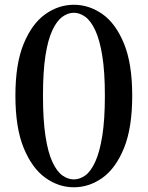

<svg xmlns="http://www.w3.org/2000/svg" viewBox="-20 -773 622 809"><path d="M291 16.1Q227.1 16.1 171.1 -23.9Q115.2 -64 80.1 -148.9Q44.9 -233.9 44.9 -370.1Q44.9 -504.9 80.1 -589.4Q115.2 -673.8 171.1 -713.4Q227.1 -752.9 291 -752.9Q356 -752.9 411.9 -713.4Q467.8 -673.8 502.4 -589.4Q537.1 -504.9 537.1 -370.1Q537.1 -233.9 502.4 -148.9Q467.8 -64 411.9 -23.9Q356 16.1 291 16.1ZM291 -17.1Q315.9 -17.1 339.4 -33.9Q362.8 -50.8 381.3 -91.3Q399.9 -131.8 410.9 -200Q421.9 -268.1 421.9 -370.1Q421.9 -471.2 410.9 -538.6Q399.9 -606 381.3 -645.5Q362.8 -685.1 339.4 -702.1Q315.9 -719.2 291 -719.2Q266.1 -719.2 242.7 -702.1Q219.2 -685.1 200.7 -645.5Q182.1 -606 171.6 -539.1Q161.1 -472.2 161.1 -370.1Q161.1 -268.1 171.6 -199.5Q182.1 -130.9 200.7 -90.8Q219.2 -50.8 242.7 -33.9Q266.1 -17.1 291 -17.1Z"/></svg>

Font: Dream Han Serif CN W16
Style: Regular
Weight: 625
Designer: Adobe
Foundry: Pal3love
Version: Version 3.00; Sans 2.004; Serif 2.001